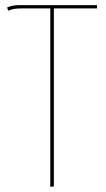

<svg xmlns="http://www.w3.org/2000/svg" viewBox="-20 -538 414 752"><path d="M360 -505H191V192L177 194V-505H66Q46 -505 35 -503Q24 -501 12 -496L8 -509Q20 -514 32 -516Q44 -518 65 -518H360Z"/></svg>

Font: Fira Sans Compressed Hair
Style: Regular
Weight: 100
Width: 1
Designer: bBox Type GmbH & Carrois Corporate GbR & Edenspiekermann AG
Foundry: bBox Type GmbH & Carrois Corporate GbR & Edenspiekermann AG
Version: Version 4.301